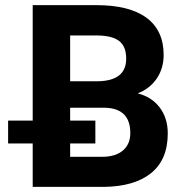

<svg xmlns="http://www.w3.org/2000/svg" viewBox="-20 -731 723 751"><path d="M11.7 0ZM107.9 0V-710.9H356.9Q486.3 -710.9 553.2 -661.4Q620.1 -611.8 620.1 -516.1Q620.1 -463.9 593.3 -424.1Q566.4 -384.3 518.6 -365.7Q573.2 -352.1 604.7 -310.5Q636.2 -269 636.2 -209Q636.2 -106.4 570.8 -53.7Q505.4 -1 384.3 0ZM254.4 -309.6V-117.7H379.9Q431.6 -117.7 460.7 -142.3Q489.7 -167 489.7 -210.4Q489.7 -308.1 388.7 -309.6ZM254.4 -413.1H362.8Q473.6 -415 473.6 -501.5Q473.6 -549.8 445.6 -571Q417.5 -592.3 356.9 -592.3H254.4ZM353 -169.9H11.7V-259.3H353Z"/></svg>

Font: Roboto
Style: Bold
Weight: 700
Designer: Google
Version: Version 2.134; 2016; ttfautohint (v1.6)